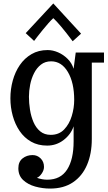

<svg xmlns="http://www.w3.org/2000/svg" viewBox="-20 -827 625 1108"><path d="M269 261.2Q225.1 261.2 183.1 249.5Q141.1 237.8 113.5 211.9Q85.9 186 85.9 144Q85.9 106.4 110.1 87.2Q134.3 67.9 168 67.9Q195.3 67.9 214.6 87.2Q233.9 106.4 233.9 136.2Q233.9 155.3 220.7 174.6Q207.5 193.8 192.9 199.2Q223.6 210 252.9 210Q329.6 210 367.2 151.6Q404.8 93.3 404.8 -11.2V-98.1Q389.2 -51.3 347.2 -19Q305.2 13.2 252 13.2Q199.2 13.2 159.4 -9.5Q119.6 -32.2 93.3 -71Q66.9 -109.9 53.5 -158.7Q40 -207.5 40 -259.8Q40 -312.5 53.7 -362.3Q67.4 -412.1 94.5 -451.7Q121.6 -491.2 161.9 -514.6Q202.1 -538.1 254.9 -538.1Q284.7 -538.1 315.2 -524.9Q345.7 -511.7 370.1 -487.5Q394.5 -463.4 404.8 -430.2L417 -523.9H580.1V-465.8H509.8V-24.9Q509.8 60.1 482.2 124.5Q454.6 189 401.1 225.1Q347.7 261.2 269 261.2ZM272.9 -48.8Q320.3 -48.8 350.1 -79.8Q379.9 -110.8 394 -157.2Q408.2 -203.6 408.2 -250Q408.2 -349.6 371.8 -411.4Q335.4 -473.1 274.9 -473.1Q240.7 -473.1 216.3 -454.1Q191.9 -435.1 176.5 -404.5Q161.1 -374 154.1 -338.4Q147 -302.7 147 -269Q147 -232.4 153.1 -193.8Q159.2 -155.3 173.3 -122.3Q187.5 -89.4 211.9 -69.1Q236.3 -48.8 272.9 -48.8ZM399.4 -588.9Q324.7 -688.5 287.6 -722.2Q276.4 -712.4 259.8 -693.6Q243.2 -674.8 226.1 -653.8Q209 -632.8 195.8 -615.7L176.8 -590.8L128.4 -635.7L287.6 -807.1L447.8 -632.8Z"/></svg>

Font: Trocchi
Style: Regular
Weight: 400
Designer: Vernon Adams
Foundry: Vernon Adams
Version: Version 1.101; ttfautohint (v1.8.4.7-5d5b);gftools[0.9.27]